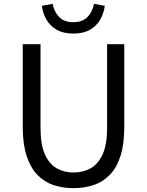

<svg xmlns="http://www.w3.org/2000/svg" viewBox="-20 -962 761 995"><path d="M361 13Q305 13 257 -3Q209 -19 173.5 -56Q138 -93 118 -154Q98 -215 98 -302V-733H190V-300Q190 -212 213 -161.5Q236 -111 274.5 -89.5Q313 -68 361 -68Q410 -68 449 -89.5Q488 -111 511.5 -161.5Q535 -212 535 -300V-733H624V-302Q624 -215 604.5 -154Q585 -93 549 -56Q513 -19 465 -3Q417 13 361 13ZM360 -788Q308 -788 273.5 -808Q239 -828 220.5 -860.5Q202 -893 197 -932L253 -942Q260 -902 286 -874.5Q312 -847 360 -847Q408 -847 434 -874.5Q460 -902 467 -942L523 -932Q518 -893 499.5 -860.5Q481 -828 446.5 -808Q412 -788 360 -788Z"/></svg>

Font: Noto Sans HK
Style: Regular
Weight: 400
Designer: Ryoko NISHIZUKA 西塚涼子 (kana, bopomofo & ideographs); Paul D. Hunt (Latin, Greek & Cyrillic); Sandoll Communications 산돌커뮤니
Foundry: Adobe
Version: Version 2.004-H2;hotconv 1.0.118;makeotfexe 2.5.65603